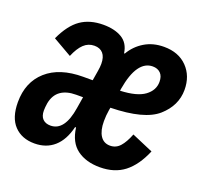

<svg xmlns="http://www.w3.org/2000/svg" viewBox="-108 -641 808 767"><g transform="rotate(20 296.5 -258.0)"><path d="M-8 -121Q-8 -206 47.5 -255.5Q103 -305 203 -305H243L250 -347Q253 -365 253 -378Q253 -407 240 -422Q227 -437 203 -437Q177 -437 158 -419Q139 -401 124 -365L44 -411Q73 -474 112 -501Q151 -528 208 -528Q256 -528 287 -509.5Q318 -491 324 -449H327Q348 -485 383.5 -506.5Q419 -528 466 -528Q528 -528 564.5 -490.5Q601 -453 601 -394Q601 -327 545.5 -278Q490 -229 347 -226L345 -215Q341 -191 341 -167Q341 -127 355.5 -105Q370 -83 397 -83Q422 -83 439 -102Q456 -121 470 -157L561 -118Q533 -52 491.5 -20Q450 12 388 12Q329 12 291 -16Q253 -44 245 -105H241Q227 -47 193.5 -17.5Q160 12 110 12Q56 12 24 -21.5Q-8 -55 -8 -121ZM222 -179 230 -228H201Q160 -228 135.5 -210.5Q111 -193 104 -157Q101 -138 101 -125Q101 -101 113 -89Q125 -77 146 -77Q176 -77 195 -102.5Q214 -128 222 -179ZM361 -311 360 -303Q431 -306 463.5 -330Q496 -354 496 -390Q496 -414 483.5 -426.5Q471 -439 450 -439Q417 -439 394.5 -407.5Q372 -376 361 -311Z"/></g></svg>

Font: iA Writer Mono V
Style: Regular
Weight: 400
Italic angle: -9.5°
Designer: Mike Abbink, Paul van der Laan, Pieter van Rosmalen
Foundry: Bold Monday
Version: Version 2.000